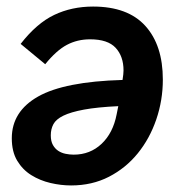

<svg xmlns="http://www.w3.org/2000/svg" viewBox="-20 -554 553 586"><path d="M197 12Q166 12 134 4.5Q102 -3 75.5 -19.5Q49 -36 32.5 -63.5Q16 -91 16 -132Q16 -214 96.5 -259.5Q177 -305 354 -310Q357 -329 357 -339Q357 -382 333 -408Q309 -434 255 -434Q216 -434 184 -417Q152 -400 118 -358L43 -420Q92 -483 145.5 -508.5Q199 -534 264 -534Q370 -534 423.5 -475Q477 -416 477 -311Q477 -248 457 -189.5Q437 -131 400.5 -86Q364 -41 312.5 -14.5Q261 12 197 12ZM205 -82Q255 -82 290 -115Q325 -148 336 -205L341 -230Q277 -227 236.5 -219.5Q196 -212 173.5 -201Q151 -190 143 -175Q135 -160 135 -141Q135 -123 141.5 -111.5Q148 -100 158 -93.5Q168 -87 180.5 -84.5Q193 -82 205 -82Z"/></svg>

Font: IBM Plex Sans SmBld
Style: Italic
Weight: 600
Italic angle: -11°
Designer: Mike Abbink, Paul van der Laan, Pieter van Rosmalen
Foundry: Bold Monday
Version: Version 3.005